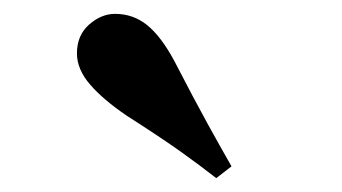

<svg xmlns="http://www.w3.org/2000/svg" viewBox="-20 -894 493 277"><path d="M314 -654 292 -637Q269 -655 241 -675Q213 -695 163 -727Q129 -750 110 -772Q91 -794 91 -817Q91 -843 108.5 -858.5Q126 -874 146 -874Q172 -874 192 -858Q212 -842 231 -807Q261 -749 279.5 -715.5Q298 -682 314 -654Z"/></svg>

Font: Early Summer Mincho Heavy
Style: Regular
Weight: 900
Designer: GuiWonder
Version: Version 1.002